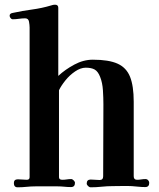

<svg xmlns="http://www.w3.org/2000/svg" viewBox="-20 -792 676 817"><path d="M615 -14Q615 4 598 4Q584 4 569.5 2.5Q555 1 541 0Q521 -1 500.5 -0.5Q480 0 460 0Q436 0 412.5 2.5Q389 5 366 5Q360 5 354.5 -0.5Q349 -6 349 -11Q349 -28 366 -28Q376 -28 385 -27Q394 -26 404 -26Q419 -26 419 -42Q419 -119 419.5 -195.5Q420 -272 420 -348Q420 -375 418 -407.5Q416 -440 406 -465Q397 -488 383 -496Q369 -504 345 -504Q323 -504 299.5 -488Q276 -472 258 -449.5Q240 -427 231 -408V-38Q231 -27 245 -27Q255 -27 264 -28.5Q273 -30 283 -30Q288 -30 293.5 -24.5Q299 -19 299 -14Q299 4 282 4Q268 4 253.5 2.5Q239 1 225 1Q215 1 205 1Q195 1 184 1H131Q112 1 93 3Q74 5 55 5Q39 5 39 -13Q39 -29 56 -29Q66 -29 75 -28Q84 -27 94 -27Q106 -27 106 -38V-675Q106 -685 103.5 -699.5Q101 -714 87 -714Q74 -714 60.5 -712Q47 -710 34 -710Q29 -710 25 -715Q21 -720 21 -725Q21 -735 34 -737Q75 -746 116.5 -751.5Q158 -757 198 -769Q206 -772 214 -772Q228 -772 228 -759V-469Q257 -496 296 -517Q335 -538 375 -538Q443 -538 480.5 -521Q518 -504 533.5 -465Q549 -426 549 -359V-42Q549 -27 563 -27Q572 -27 581 -28.5Q590 -30 599 -30Q606 -30 610.5 -25Q615 -20 615 -14Z"/></svg>

Font: Kaisei Opti
Style: Bold
Weight: 700
Designer: Font-Kai, 金井和夫
Foundry: KAZUO KANAI
Version: Version 5.003